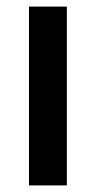

<svg xmlns="http://www.w3.org/2000/svg" viewBox="-20 -563 291 583"><path d="M183 0V-543H68V0Z"/></svg>

Font: Noto Sans Sinhala UI Condensed SemiBold
Style: Regular
Weight: 600
Width: 3
Designer: Jelle Bosma - Monotype Design Team
Foundry: Monotype Imaging Inc.
Version: Version 2.006